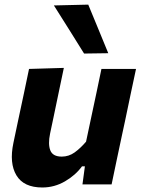

<svg xmlns="http://www.w3.org/2000/svg" viewBox="-20 -797 610 830"><path d="M163 13.5Q82.5 13.5 51 -39Q19.5 -91.5 38 -179.5Q46 -218.5 57.5 -272Q72.5 -342 83.5 -393.8Q94.5 -445.5 105.5 -499L256 -503.5Q245 -450.5 234 -398.5Q223 -346.5 211.5 -290.5L196.5 -219.5Q187 -174 197.5 -147Q208 -120 247 -120Q277.5 -120 302.8 -138.2Q328 -156.5 352 -184.5L374.5 -290.5Q386.5 -346.5 397 -396Q407.5 -445.5 418.5 -499H568Q556.5 -445.5 545.5 -393.5Q534.5 -341.5 520 -271.5L508 -216Q495 -154 484.2 -103.8Q473.5 -53.5 462.5 0H336.5L347 -78H334.5Q306.5 -39.5 260.8 -13Q215 13.5 163 13.5ZM343.5 -565.5Q312.5 -616 279.5 -668Q246.5 -720 213 -773.5L361.5 -777Q383 -724.5 404.8 -672.2Q426.5 -620 448 -567Z"/></svg>

Font: Commissioner
Style: Bold Italic
Weight: 700
Italic angle: -12°
Designer: Kostas Bartsokas
Foundry: Kostas Bartsokas
Version: Version 1.000; ttfautohint (v1.8.3)